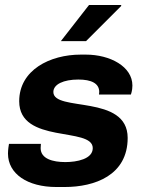

<svg xmlns="http://www.w3.org/2000/svg" viewBox="-20 -740 579 770"><path d="M224 -575H325L466 -716V-720H337ZM144 -163H16C15 -158 12 -139 12 -124C12 -43 90 10 206 10H239C360 10 492 -37 492 -187C492 -363 194 -290 194 -371C194 -402 235 -421 294 -421C346 -421 378 -406 378 -371L377 -361H505C505 -362 511 -376 511 -397C511 -473 422 -521 324 -521H304C180 -521 57 -459 57 -334C57 -161 352 -233 352 -146C352 -102 288 -90 242 -90C192 -90 143 -103 143 -146C143 -149 143 -152 144 -163Z"/></svg>

Font: Chivo
Style: Bold Italic
Weight: 700
Italic angle: -8°
Designer: Hector Gatti
Foundry: Omnibus-Type
Version: Version 1.003;PS 001.003;hotconv 1.0.70;makeotf.lib2.5.58329